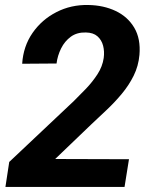

<svg xmlns="http://www.w3.org/2000/svg" viewBox="-20 -741 597 761"><path d="M491.2 -109.9 473.6 0H1.5L16.6 -99.1L272.9 -340.8Q295.4 -362.8 321 -389.6Q346.7 -416.5 366.5 -447Q386.2 -477.5 391.1 -511.2Q394.5 -537.1 388.7 -559.8Q382.8 -582.5 366.2 -597.2Q349.6 -611.8 320.3 -612.3Q285.2 -613.3 260.7 -595.5Q236.3 -577.6 222.2 -549.1Q208 -520.5 204.1 -489.3L67.9 -488.3Q72.3 -557.6 109.1 -610.6Q146 -663.6 203.9 -693.1Q261.7 -722.7 330.1 -721.2Q390.6 -720.2 438.5 -697.5Q486.3 -674.8 512.2 -631.1Q538.1 -587.4 532.7 -523.4Q528.8 -479.5 510 -441.4Q491.2 -403.3 463.1 -369.6Q435.1 -335.9 403.3 -305.9Q371.6 -275.9 341.8 -248L198.7 -110.8Z"/></svg>

Font: Roboto
Style: Bold Italic
Weight: 700
Italic angle: -12°
Designer: Christian Robertson
Foundry: Google
Version: Version 3.0